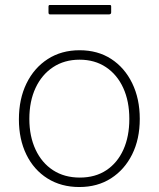

<svg xmlns="http://www.w3.org/2000/svg" viewBox="-20 -742 638 772"><path d="M299 10Q226 10 171 -24.5Q116 -59 86 -120.5Q56 -182 56 -262Q56 -344 86.5 -406.5Q117 -469 172 -504.5Q227 -540 300 -540Q373 -540 427 -505Q481 -470 511.5 -407.5Q542 -345 542 -264Q542 -183 511.5 -121.5Q481 -60 426.5 -25Q372 10 299 10ZM301 -28Q363 -28 407.5 -57.5Q452 -87 476 -140Q500 -193 500 -264Q500 -335 475.5 -388.5Q451 -442 406 -472Q361 -502 300 -502Q239 -502 193.5 -472Q148 -442 123 -388.5Q98 -335 98 -264Q98 -194 123 -140.5Q148 -87 193.5 -57.5Q239 -28 301 -28ZM427 -716V-692Q427 -684 417 -684H182Q178 -684 176.5 -686Q175 -688 175 -692V-715Q175 -722 180 -722H422Q427 -722 427 -716Z"/></svg>

Font: Libre Franklin Thin Thin
Style: Regular
Weight: 250
Version: Version 3.000